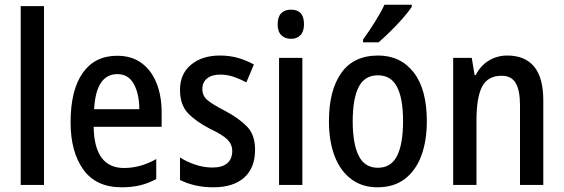

<svg xmlns="http://www.w3.org/2000/svg" viewBox="-20 -786 2395 816"><path d="M167 0H68V-760H167Z M478 -549Q539 -549 581 -518.5Q623 -488 645 -433.5Q667 -379 667 -308V-247H378Q381 -72 507 -72Q577 -72 644 -110V-25Q611 -7 575.5 1.5Q540 10 497 10Q388 10 334 -65.5Q280 -141 280 -266Q280 -403 331.5 -476Q383 -549 478 -549ZM479 -471Q388 -471 380 -322H572Q572 -386 549 -428.5Q526 -471 479 -471Z M1064 -150Q1064 -72 1017.5 -31Q971 10 887 10Q844 10 808.5 1.5Q773 -7 745 -21V-117Q772 -99 809 -86.5Q846 -74 883 -74Q925 -74 946 -92.5Q967 -111 967 -144Q967 -172 947 -192.5Q927 -213 870 -240Q812 -270 778.5 -305.5Q745 -341 745 -404Q745 -472 792 -511Q839 -550 915 -550Q956 -550 991 -540Q1026 -530 1059 -512L1027 -436Q1001 -450 973 -459.5Q945 -469 916 -469Q880 -469 860 -452.5Q840 -436 840 -408Q840 -379 861 -361Q882 -343 938 -314Q996 -283 1030 -248Q1064 -213 1064 -150Z M1217 -745Q1272 -745 1272 -683Q1272 -652 1257 -636.5Q1242 -621 1217 -621Q1191 -621 1175.5 -636.5Q1160 -652 1160 -683Q1160 -714 1175 -729.5Q1190 -745 1217 -745ZM1265 -540V0H1166V-540Z M1794 -271Q1794 -187 1770.5 -124Q1747 -61 1700.5 -25.5Q1654 10 1584 10Q1519 10 1472.5 -25Q1426 -60 1402 -123Q1378 -186 1378 -271Q1378 -402 1430.5 -476Q1483 -550 1587 -550Q1682 -550 1738 -478.5Q1794 -407 1794 -271ZM1479 -270Q1479 -175 1504.5 -124Q1530 -73 1586 -73Q1642 -73 1667.5 -123.5Q1693 -174 1693 -271Q1693 -367 1667.5 -416.5Q1642 -466 1586 -466Q1530 -466 1504.5 -416.5Q1479 -367 1479 -270ZM1730 -757Q1717 -737 1692 -708.5Q1667 -680 1639 -652.5Q1611 -625 1589 -606H1523V-618Q1549 -654 1573.5 -693Q1598 -732 1614 -766H1730Z M2136 -550Q2211 -550 2250 -503Q2289 -456 2289 -360V0H2190V-339Q2190 -401 2172 -432.5Q2154 -464 2112 -464Q2053 -464 2029 -418Q2005 -372 2005 -273V0H1906V-540H1985L1997 -467H2002Q2022 -507 2057.5 -528.5Q2093 -550 2136 -550Z"/></svg>

Font: Noto Sans Lao UI Cond Med
Style: Regular
Weight: 500
Width: 3
Designer: Monotype Design Team
Foundry: Monotype Imaging Inc.
Version: Version 2.000; ttfautohint (v1.8.4.7-5d5b)